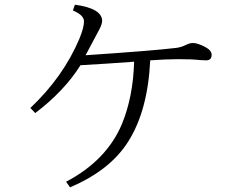

<svg xmlns="http://www.w3.org/2000/svg" viewBox="-20 -799 1040 827"><path d="M627 -539.1Q616.7 -322.8 532.7 -189.9Q454.6 -65.4 281.7 7.8L264.6 -16.1Q439 -107.9 504.9 -264.2Q553.7 -382.3 557.6 -533.2Q440.4 -524.4 326.7 -518.1Q257.3 -407.2 131.8 -312L110.8 -334Q252.4 -467.8 321.8 -631.8Q341.8 -680.2 341.8 -707Q341.8 -733.9 293.9 -753.9L302.7 -778.8Q419.9 -762.7 419.9 -709Q419.9 -695.8 408.7 -673.8L348.6 -561Q644 -581.1 730.5 -591.8Q756.8 -593.3 783.7 -606.9Q798.8 -613.8 810.5 -613.8Q831.1 -613.8 863.8 -596.7Q891.6 -582 891.6 -563Q891.6 -539.1 867.7 -539.1Q852.5 -539.1 844.7 -540Q762.2 -548.8 627 -539.1Z"/></svg>

Font: I.Ming
Style: Regular
Weight: 400
Designer: Ichiten Fonts Project
Version: Version 6.11; Dec 27, 2019